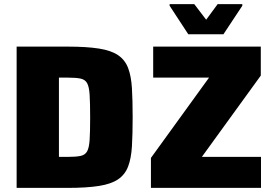

<svg xmlns="http://www.w3.org/2000/svg" viewBox="-20 -915 1331 935"><path d="M61 0V-688H309Q402 -688 462 -678.5Q522 -669 555.5 -646Q589 -623 604 -583.5Q619 -544 622.5 -485Q626 -426 626 -344Q626 -262 622.5 -203Q619 -144 604 -104.5Q589 -65 555.5 -42Q522 -19 462 -9.5Q402 0 309 0ZM267 -151H309Q349 -151 371.5 -155.5Q394 -160 404 -177.5Q414 -195 416.5 -234Q419 -273 419 -343Q419 -414 416.5 -453.5Q414 -493 404 -510.5Q394 -528 371.5 -532.5Q349 -537 309 -537H267ZM715 0V-146L998 -537H726V-688H1250V-547L963 -151H1251V0ZM897 -748 806 -887V-895H926L984 -819L1040 -895H1160V-887L1068 -748Z"/></svg>

Font: Saira ExtraBold
Style: Regular
Weight: 800
Designer: Hector Gatti with collaboration of the Omnibus-Type team
Foundry: Omnibus-Type
Version: Version 1.100; ttfautohint (v1.8.3)